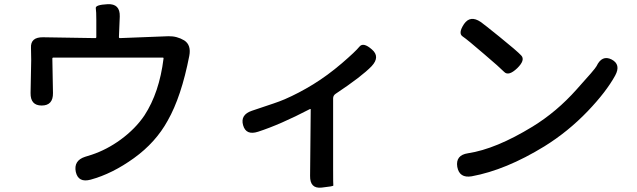

<svg xmlns="http://www.w3.org/2000/svg" viewBox="-20 -821 3040 917"><path d="M413 37Q354 53 342 0Q331 -54 386 -72L418 -82Q490 -106 556 -154Q627 -206 670 -270Q741 -379 761 -541Q762 -546 757 -546H235Q230 -546 230 -541L233 -377Q234 -317 179 -317Q125 -317 126 -377L129 -534Q129 -563 128 -592Q125 -644 186 -643L435 -639Q440 -639 440 -644V-725Q440 -766 437.5 -782Q435 -798 494 -801Q554 -804 552 -742L548 -644Q548 -639 553 -639L784 -648Q825 -649 860 -628Q894 -606 884 -554Q846 -359 781 -245Q724 -141 620 -66Q516 9 413 37Z M1516 75Q1460 81 1461 19L1464 -297Q1464 -302 1460 -300Q1318 -226 1213 -192Q1155 -173 1141 -223Q1127 -273 1183 -292L1287 -327Q1314 -336 1340 -347Q1407 -376 1475.5 -418Q1544 -460 1613 -519Q1678 -575 1696.5 -598Q1715 -621 1756 -585Q1797 -550 1755 -505Q1708 -456 1583 -373Q1571 -365 1571 -351V-14Q1571 61 1572 65Q1573 69 1516 75Z M2233 21Q2174 31 2164 -24Q2155 -80 2215 -89Q2348 -109 2523 -216Q2639 -287 2734 -394Q2822 -491 2829 -505Q2855 -560 2901 -537Q2947 -513 2918 -460Q2875 -382 2787 -290Q2693 -192 2580 -122Q2396 -9 2233 21ZM2450 -495Q2409 -456 2388 -477.5Q2367 -499 2293 -562Q2212 -632 2189.5 -647Q2167 -662 2196 -706Q2226 -750 2276 -716Q2288 -708 2366 -645Q2449 -578 2469.5 -556Q2490 -534 2450 -495Z"/></svg>

Font: Resource Han Rounded CN Medium
Style: Regular
Weight: 500
Designer: Cyano Hao (round all glyphs); Ryoko NISHIZUKA 西塚涼子 (kana, bopomofo & ideographs); Paul D. Hunt (Latin, Greek & Cyrillic)
Foundry: Cyano Hao
Version: 0.990